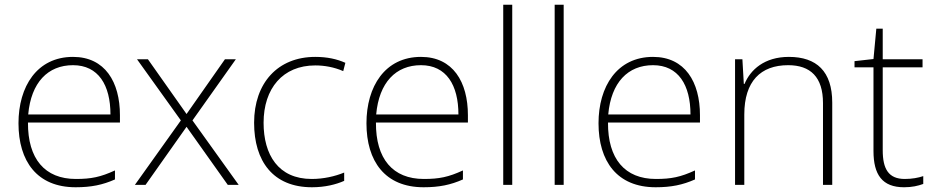

<svg xmlns="http://www.w3.org/2000/svg" viewBox="-20 -780 3942 810"><path d="M288 -540C136 -540 58 -415 58 -260C58 -100 136 10 299 10C365 10 413 0 465 -23V-61C404 -33 365 -25 300 -25C169 -25 97 -110 98 -263H486V-294C486 -434 423 -540 288 -540ZM288 -505C395 -505 446 -421 446 -297H99C111 -432 182 -505 288 -505Z M743 -272 549 0H594L767 -245L941 0H987L792 -272L975 -530H929L767 -299L604 -530H558Z M1296 10C1352 10 1398 -2 1432 -17V-52C1393 -36 1345 -25 1295 -25C1154 -25 1092 -127 1092 -262C1092 -407 1173 -504 1310 -504C1348 -504 1389 -497 1428 -480L1437 -515C1401 -531 1360 -540 1310 -540C1152 -540 1052 -430 1052 -262C1052 -100 1132 10 1296 10Z M1756 -540C1604 -540 1526 -415 1526 -260C1526 -100 1604 10 1767 10C1833 10 1881 0 1933 -23V-61C1872 -33 1833 -25 1768 -25C1637 -25 1565 -110 1566 -263H1954V-294C1954 -434 1891 -540 1756 -540ZM1756 -505C1863 -505 1914 -421 1914 -297H1567C1579 -432 1650 -505 1756 -505Z M2141 0V-760H2103V0Z M2358 0V-760H2320V0Z M2735 -540C2583 -540 2505 -415 2505 -260C2505 -100 2583 10 2746 10C2812 10 2860 0 2912 -23V-61C2851 -33 2812 -25 2747 -25C2616 -25 2544 -110 2545 -263H2933V-294C2933 -434 2870 -540 2735 -540ZM2735 -505C2842 -505 2893 -421 2893 -297H2546C2558 -432 2629 -505 2735 -505Z M3308 -540C3205 -540 3146 -486 3121 -426H3118L3112 -530H3081V0H3120V-297C3120 -437 3189 -505 3305 -505C3399 -505 3452 -455 3452 -345V0H3491V-347C3491 -479 3425 -540 3308 -540Z M3797 -25C3728 -25 3704 -68 3704 -146V-496H3872V-530H3704V-659H3677L3665 -531L3585 -522V-496H3665V-143C3665 -43 3702 10 3794 10C3828 10 3853 4 3875 -4V-37C3854 -30 3828 -25 3797 -25Z"/></svg>

Font: Noto Sans Canadian Aboriginal ExtraLight
Style: Regular
Weight: 200
Designer: Monotype Design Team, Typotheque's Kevin King
Foundry: Monotype Imaging Inc.
Version: Version 2.004